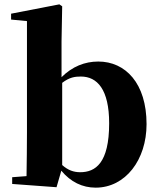

<svg xmlns="http://www.w3.org/2000/svg" viewBox="-20 -846 729 883"><path d="M420 17C557 17 654 -111 654 -275C654 -463 557 -563 432 -563C370 -563 312 -540 263 -491V-656L266 -817L253 -826L31 -783V-756L104 -749V-238C104 -181 103 -95 102 -36L36 -31V0L240 15L262 -61C305 -9 359 17 420 17ZM266 -465C300 -491 325 -494 352 -494C427 -494 482 -435 482 -279C482 -96 419 -54 349 -54C319 -54 293 -63 266 -87Z"/></svg>

Font: Noto Serif CJK SC Black
Style: Regular
Weight: 900
Designer: Ryoko NISHIZUKA 西塚涼子 (kana & ideographs); Frank Grießhammer (Latin, Greek & Cyrillic); Wenlong ZHANG 张文龙 (bopomofo); San
Foundry: Adobe
Version: Version 2.001;hotconv 1.1.0;makeotfexe 2.6.0